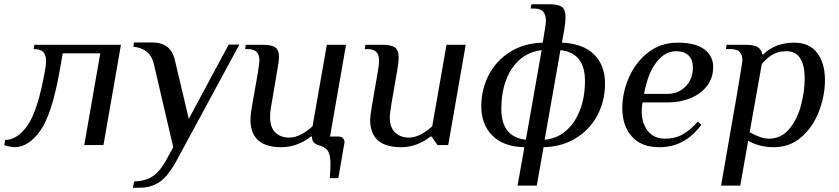

<svg xmlns="http://www.w3.org/2000/svg" viewBox="-58 -680 3935 900"><path d="M-38 1 -34 -24Q24 -24 72 -93.5Q120 -163 153 -350Q158 -377 158 -394Q158 -422 145 -436Q132 -450 100 -450L103 -470H509L427 0H337L412 -430H236L222 -350Q186 -145 131 -67.5Q76 10 9 10Q1 10 -13.5 7Q-28 4 -38 1Z M571 170Q620 170 656 147.5Q692 125 724 65L754 10L663 -381Q646 -453 567 -461L570 -481H655Q742 -481 761 -401L827 -123L1014 -471H1064L774 65Q732 144 691.5 172Q651 200 595 200H565Z M1491 88Q1491 46 1479 27.5Q1467 9 1434 0Q1404 -9 1404 -40H1399Q1372 -18 1336.5 -4Q1301 10 1260 10Q1116 10 1116 -120Q1116 -138 1121 -170Q1142 -286 1150 -335Q1158 -384 1158 -395Q1158 -423 1145 -436.5Q1132 -450 1101 -450H1091L1094 -470H1174Q1216 -470 1233 -457.5Q1250 -445 1250 -410Q1250 -398 1239.5 -337.5Q1229 -277 1226 -258L1211 -170Q1208 -149 1208 -133Q1208 -82 1233 -58.5Q1258 -35 1298 -35Q1348 -35 1407 -88L1474 -470H1564L1489 -40H1528Q1541 -40 1549 -32.5Q1557 -25 1557 -12Q1557 -11 1553 9Q1549 29 1528 155H1488Q1491 115 1491 88Z M1677 -120Q1677 -132 1685 -182Q1693 -232 1714 -350Q1719 -382 1719 -395Q1719 -423 1706 -436.5Q1693 -450 1662 -450H1652L1655 -470H1735Q1776 -470 1793.5 -457.5Q1811 -445 1811 -409Q1811 -392 1804 -350Q1769 -156 1769 -132Q1769 -82 1794.5 -58.5Q1820 -35 1859 -35Q1909 -35 1968 -88L2035 -470H2125L2043 0H1993L1965 -40H1960Q1933 -18 1897.5 -4Q1862 10 1821 10Q1677 10 1677 -120Z M2400 10Q2302 8 2250 -44.5Q2198 -97 2198 -181Q2198 -261 2233 -328.5Q2268 -396 2333.5 -437Q2399 -478 2486 -480Q2501 -567 2501 -583Q2501 -611 2488 -625.5Q2475 -640 2444 -640H2429L2433 -660H2518Q2559 -660 2576 -647.5Q2593 -635 2593 -599Q2593 -568 2576 -480Q2675 -476 2726.5 -425Q2778 -374 2778 -289Q2778 -208 2743 -141Q2708 -74 2642.5 -33Q2577 8 2490 10L2458 190H2368ZM2481 -445Q2394 -435 2343 -360.5Q2292 -286 2292 -169Q2292 -38 2407 -25ZM2684 -301Q2684 -432 2569 -445L2495 -25Q2552 -30 2594.5 -66.5Q2637 -103 2660.5 -163.5Q2684 -224 2684 -301Z M2859 -173Q2859 -245 2890 -316.5Q2921 -388 2980 -434Q3039 -480 3118 -480Q3203 -480 3244 -448.5Q3285 -417 3285 -366Q3285 -314 3255.5 -276.5Q3226 -239 3178 -219.5Q3130 -200 3074 -200H2954Q2950 -180 2950 -159Q2950 -103 2978.5 -66.5Q3007 -30 3059 -30Q3106 -30 3142 -50Q3178 -70 3213 -110L3230 -95Q3187 -39 3139 -14.5Q3091 10 3032 10Q2948 10 2903.5 -40.5Q2859 -91 2859 -173ZM3076 -240Q3125 -242 3157.5 -276.5Q3190 -311 3190 -364Q3190 -400 3169.5 -420Q3149 -440 3111 -440Q3058 -440 3018 -387Q2978 -334 2961 -240Z M3397 -241Q3422 -390 3422 -395Q3422 -423 3409 -436.5Q3396 -450 3365 -450H3345L3348 -470H3438Q3476 -470 3494 -459Q3512 -448 3515 -425H3520Q3575 -480 3665 -480Q3736 -480 3772.5 -432Q3809 -384 3809 -305Q3809 -234 3782 -161Q3755 -88 3700.5 -39Q3646 10 3569 10Q3503 10 3449 -20L3412 190H3322ZM3714 -313Q3714 -373 3693 -406.5Q3672 -440 3628 -440Q3590 -440 3562.5 -423.5Q3535 -407 3513 -380L3456 -60Q3510 -30 3546 -30Q3604 -30 3642 -76Q3680 -122 3697 -187.5Q3714 -253 3714 -313Z"/></svg>

Font: Philosopher
Style: Italic
Weight: 400
Italic angle: -10°
Designer: Jovanny Lemonad
Foundry: Jovanny Lemonad
Version: Version 2.000